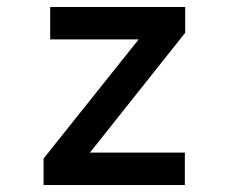

<svg xmlns="http://www.w3.org/2000/svg" viewBox="-20 -531 656 551"><path d="M105 0V-76L378 -418H124V-511H511.5V-437L238 -93H510.5V0Z"/></svg>

Font: Overpass Mono Light SemiBold
Style: Regular
Weight: 600
Monospace: yes
Version: Version 4.000